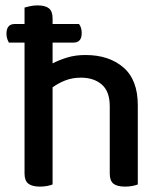

<svg xmlns="http://www.w3.org/2000/svg" viewBox="-20 -686 607 712"><path d="M13 -528Q10 -533 7 -541.5Q4 -550 4 -561Q4 -597 35 -597H71V-658Q78 -660 91 -663Q104 -666 119 -666Q148 -666 161.5 -655Q175 -644 175 -618V-597H273Q283 -584 283 -563Q283 -528 252 -528H175V-451Q198 -463 228.5 -472.5Q259 -482 297 -482Q384 -482 437.5 -436Q491 -390 491 -296V-2Q484 1 471 3.5Q458 6 444 6Q414 6 400.5 -5Q387 -16 387 -42V-292Q387 -347 357.5 -372.5Q328 -398 280 -398Q248 -398 221.5 -387.5Q195 -377 175 -362V-2Q168 1 155.5 3.5Q143 6 128 6Q99 6 85 -5Q71 -16 71 -42V-528Z"/></svg>

Font: Baloo Bhai 2 Medium
Style: Regular
Weight: 500
Designer: Supriya Tembe, Noopur Datye and Ek Type
Foundry: Ek Type
Version: Version 1.640;PS 1.000;hotconv 16.6.51;makeotf.lib2.5.65220;